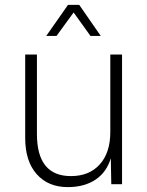

<svg xmlns="http://www.w3.org/2000/svg" viewBox="-20 -753 602 785"><path d="M257 12Q177 12 130 -41Q83 -94 83 -189V-530H131V-205Q131 -33 270 -33Q345 -33 388 -81Q431 -129 431 -213V-530H479V0H435L433 -106Q416 -49 370.5 -18.5Q325 12 257 12ZM169 -606 258 -733H304L392 -606H350L281 -702L211 -606Z"/></svg>

Font: Geist ExtLt
Style: Regular
Weight: 400
Designer: Basement.studio, Andrés Briganti, Mateo Zaragoza
Foundry: Basement.studio, Vercel, Andrés Briganti, Guido Ferreyra, Mateo Zaragoza
Version: Version 1.401